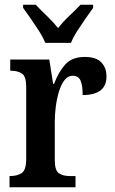

<svg xmlns="http://www.w3.org/2000/svg" viewBox="-20 -786 481 806"><path d="M20 0V-47H23Q52 -47 71 -59.5Q90 -72 90 -119V-421Q90 -465 72.5 -477Q55 -489 26 -489H23V-536H187L203 -434H207Q226 -485 254.5 -516Q283 -547 336 -547Q383 -547 405 -524.5Q427 -502 427 -465Q427 -387 327 -387Q327 -428 318 -448Q309 -468 285 -468Q265 -468 251 -450Q237 -432 228 -403Q219 -374 214.5 -340.5Q210 -307 210 -275V-114Q210 -70 227.5 -58.5Q245 -47 272 -47H297V0ZM170 -606Q161 -629 144 -655.5Q127 -682 109 -708Q91 -734 77 -753V-766H130Q150 -745 177 -719Q204 -693 224 -668Q243 -693 270.5 -719Q298 -745 318 -766H371V-753Q357 -734 339 -708Q321 -682 304 -655.5Q287 -629 278 -606Z"/></svg>

Font: Noto Serif Hebrew Condensed SemiBold
Style: Regular
Weight: 600
Width: 3
Designer: Monotype Design Team
Foundry: Monotype Imaging Inc.
Version: Version 2.004; ttfautohint (v1.8.4.7-5d5b)